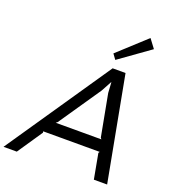

<svg xmlns="http://www.w3.org/2000/svg" viewBox="-243 -1256 1267 1400"><g transform="rotate(20 390.5 -556.0)"><path d="M244 -295H598L590 -305L529 -630L524 -711H522L478 -630L256 -305ZM598 -810 750 0H647L611 -195L618 -205H179L181 -195L49 0H-54L498 -810ZM682 -1112 733 -1044 495 -874 466 -914Z"/></g></svg>

Font: Sinkin Sans 400 Italic
Style: Italic
Weight: 400
Italic angle: -112°
Designer: Keith Bates
Foundry: K-Type
Version: Sinkin Sans (version 1.0)  by Keith Bates   •   © 2014   www